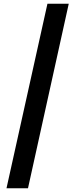

<svg xmlns="http://www.w3.org/2000/svg" viewBox="-20 -833 425 1036"><path d="M15 183 236 -813H351L131 183Z"/></svg>

Font: Noto Sans SC Thin Black
Style: Regular
Weight: 900
Version: Version 2.004-H2;hotconv 1.0.118;makeotfexe 2.5.65603